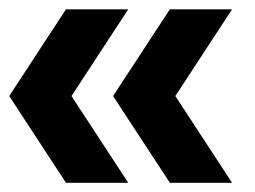

<svg xmlns="http://www.w3.org/2000/svg" viewBox="-20 -461 553 416"><path d="M122.9 -65 0 -252.9 122.9 -440.8H257.8L134.9 -252.9L257.8 -65ZM348 -65 225 -252.9 348 -440.8H482.8L359.9 -252.9L482.8 -65Z"/></svg>

Font: Science Gothic
Style: Regular
Weight: 400
Designer: Thomas Phinney, Vassil Kateliev, Brandon Buerkle
Foundry: Font Detective LLC
Version: Version 1.018